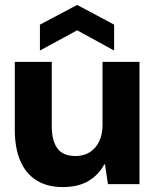

<svg xmlns="http://www.w3.org/2000/svg" viewBox="-20 -747 632 779"><path d="M234 12Q172 12 128.5 -15Q85 -42 62.5 -94Q40 -146 40 -221V-496H190V-235Q190 -177 212.5 -145.5Q235 -114 287 -114Q319 -114 343.5 -129Q368 -144 382 -172.5Q396 -201 396 -240V-496H546V0H418L406 -80H403Q380 -37 338.5 -12.5Q297 12 234 12ZM142 -542V-647L293 -727L443 -647V-542L293 -624Z"/></svg>

Font: DM Sans 36pt Black
Style: Regular
Weight: 900
Designer: Colophon Foundry, Jonny Pinhorn
Foundry: Colophon Foundry
Version: Version 4.004;gftools[0.9.30]